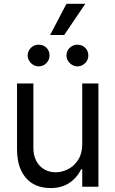

<svg xmlns="http://www.w3.org/2000/svg" viewBox="-20 -959 593 986"><path d="M402.3 -530.3H485.4V0H402.3V-89.8H396.5Q376 -46.4 336.2 -19.8Q296.4 6.8 239.3 6.8Q188 6.8 149.4 -15.4Q110.8 -37.6 89.1 -82.5Q67.4 -127.4 67.4 -193.4V-530.3H151.4V-199.2Q151.4 -161.6 166 -133.3Q180.7 -105 206.8 -89.6Q232.9 -74.2 266.6 -74.2Q298.3 -74.2 329.8 -90.3Q361.3 -106.4 381.8 -138.9Q402.3 -171.4 402.3 -217.8ZM122.1 -673.8Q122.1 -697.3 138.7 -713.4Q155.3 -729.5 177.7 -729.5Q202.6 -729.5 218.5 -713.9Q234.4 -698.2 234.4 -673.8Q234.4 -651.4 218.3 -634.8Q202.1 -618.2 177.7 -618.2Q163.6 -618.2 150.6 -626Q137.7 -633.8 129.9 -646.7Q122.1 -659.7 122.1 -673.8ZM321.3 -673.8Q321.3 -697.8 338.1 -713.6Q355 -729.5 377.9 -729.5Q401.4 -729.5 417.5 -713.6Q433.6 -697.8 433.6 -673.8Q433.6 -659.2 426.3 -646.5Q418.9 -633.8 406 -626Q393.1 -618.2 377.9 -618.2Q363.3 -618.2 350.1 -626Q336.9 -633.8 329.1 -646.7Q321.3 -659.7 321.3 -673.8ZM321.3 -939.5H418L309.6 -779.3H237.3Z"/></svg>

Font: Pretendard GOV
Style: Regular
Weight: 400
Designer: Base glyphs from Inter by Rasmus Andersson; Hangeul glyphs from Noto Sans CJK(Source Han Sans) by Jang Soo-young and Kan
Foundry: Kil Hyung-jin
Version: Version 1.309